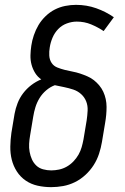

<svg xmlns="http://www.w3.org/2000/svg" viewBox="-20 -763 515 791"><path d="M191 8Q162 8 135 2Q108 -4 86 -19Q64 -34 49.5 -56.5Q35 -79 28.5 -105Q22 -131 22.5 -159.5Q23 -188 27 -216L40 -294Q44 -316 52.5 -338Q61 -360 75.5 -379Q90 -398 109 -412.5Q128 -427 150 -436Q135 -446 125 -462Q115 -478 110 -496.5Q105 -515 105.5 -535Q106 -555 109 -575Q112 -596 119.5 -618Q127 -640 138.5 -659.5Q150 -679 167.5 -696Q185 -713 205.5 -723.5Q226 -734 248.5 -738.5Q271 -743 293 -743Q337 -743 376.5 -729Q416 -715 449 -692L407 -635Q383 -651 355.5 -662.5Q328 -674 296 -674Q276 -674 255.5 -666.5Q235 -659 220 -643.5Q205 -628 196.5 -608Q188 -588 185 -568Q182 -551 183 -534Q184 -517 192.5 -504Q201 -491 216 -485Q231 -479 247 -475Q263 -471 279 -468Q295 -465 310 -460Q325 -455 340 -448.5Q355 -442 367 -432.5Q379 -423 389 -411Q399 -399 405.5 -385Q412 -371 415.5 -355Q419 -339 419 -322.5Q419 -306 417.5 -289.5Q416 -273 413 -256L400 -178Q396 -154 388 -129.5Q380 -105 366 -83Q352 -61 332 -42.5Q312 -24 288.5 -12.5Q265 -1 240 3.5Q215 8 191 8ZM191 -61Q207 -61 223.5 -64.5Q240 -68 255 -76.5Q270 -85 282.5 -98Q295 -111 303.5 -126Q312 -141 316.5 -157Q321 -173 324 -189L337 -267Q340 -287 341 -307.5Q342 -328 335 -345.5Q328 -363 314 -375.5Q300 -388 282 -394Q264 -400 244.5 -404Q225 -408 206 -412Q187 -405 170.5 -391Q154 -377 143 -359Q132 -341 126 -321.5Q120 -302 117 -283L104 -205Q101 -188 100 -171Q99 -154 102 -137.5Q105 -121 111.5 -106.5Q118 -92 129.5 -81Q141 -70 157.5 -65.5Q174 -61 191 -61Z"/></svg>

Font: Iosevka QP
Style: Italic
Weight: 400
Italic angle: -9°
Designer: Belleve Invis
Foundry: Belleve Invis
Version: Version 20.0.0; ttfautohint (v1.8.4)